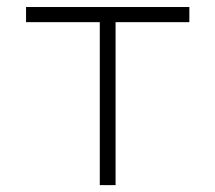

<svg xmlns="http://www.w3.org/2000/svg" viewBox="-20 -538 626 558"><path d="M270 0V-473.6H55.7V-517.6H530.3V-473.6H315.9V0Z"/></svg>

Font: Cascadia Code ExtraLight
Style: Regular
Weight: 200
Monospace: yes
Designer: Aaron Bell
Foundry: Saja Typeworks
Version: Version 2407.024; ttfautohint (v1.8.4)